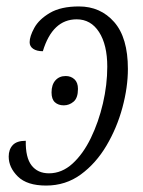

<svg xmlns="http://www.w3.org/2000/svg" viewBox="-20 -566 445 596"><path d="M123 10Q64 10 35.5 -18Q7 -46 7 -80Q7 -102 19.5 -115.5Q32 -129 60 -129Q59 -77 78 -52.5Q97 -28 132 -28Q172 -28 205 -58Q238 -88 262 -137.5Q286 -187 299.5 -245Q313 -303 313 -359Q313 -427 287.5 -466.5Q262 -506 218 -506Q143 -506 113 -407Q94 -407 83 -414.5Q72 -422 72 -435Q72 -453 86.5 -479.5Q101 -506 135 -526Q169 -546 225 -546Q292 -546 334.5 -497.5Q377 -449 377 -352Q377 -295 360 -232Q343 -169 310.5 -114Q278 -59 231 -24.5Q184 10 123 10ZM178 -239Q161 -239 150.5 -248.5Q140 -258 140 -279Q140 -303 152 -316.5Q164 -330 184 -330Q200 -330 211 -320Q222 -310 222 -290Q222 -262 208.5 -250.5Q195 -239 178 -239Z"/></svg>

Font: Noto Serif Condensed Light
Style: Italic
Weight: 300
Width: 3
Italic angle: -12°
Designer: Monotype Design Team
Foundry: Monotype Imaging Inc.
Version: Version 2.014; ttfautohint (v1.8.4.7-5d5b)